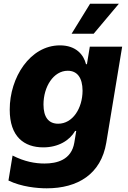

<svg xmlns="http://www.w3.org/2000/svg" viewBox="-20 -795 683 1026"><path d="M362.6 -614.7H480.5L615.1 -774.9H461.3ZM229.8 211.3C395.2 211.3 519.9 135.7 547.9 -32.3L632.8 -545.5H459.9L444.6 -452.1H439.6C427.2 -502.1 386.7 -552.6 300.4 -552.6C140.3 -552.6 31.6 -380.3 32 -209.2C31.6 -64.6 109 -7.5 211.3 -7.5C291.9 -7.5 352.3 -44.7 381.4 -95.2H387.4L377.1 -32.7C361.5 60.4 283 78.8 217.7 78.8C167.6 78.8 111.5 68.9 47.2 36.2L25.2 169.7C94.8 203.5 179 211.3 229.8 211.3ZM290.8 -133.9C240.1 -133.9 212.4 -168.3 212.4 -236.5C212.4 -331.7 266 -416.9 342 -416.9C392.4 -416.9 420.8 -380 421.2 -310.4C420.8 -215.9 368.3 -133.9 290.8 -133.9Z"/></svg>

Font: TID UI Extra Bold
Style: Italic
Weight: 800
Italic angle: -9.39999°
Designer: The TID Project Authors
Foundry: Bakken & Bæck
Version: Version 1.001;hotconv 1.0.109;makeotfexe 2.5.65596